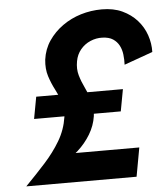

<svg xmlns="http://www.w3.org/2000/svg" viewBox="-51 -757 704 803"><g transform="rotate(-5 300.5 -355.0)"><path d="M101 -370 84 -278H448L465 -370ZM481 -471 601 -514Q602 -550 590 -585Q578 -620 553 -648Q528 -676 491.5 -693Q455 -710 406 -710Q360 -710 317.5 -697Q275 -684 240 -659Q205 -634 181.5 -599.5Q158 -565 152 -521Q148 -482 158 -451Q168 -420 182.5 -392.5Q197 -365 207 -336.5Q217 -308 211 -275Q203 -222 176 -176.5Q149 -131 110.5 -88.5Q72 -46 27 0H490L512 -121H166L121 -51Q154 -62 188.5 -81.5Q223 -101 254 -129Q285 -157 306.5 -192.5Q328 -228 334 -268Q339 -304 329.5 -333.5Q320 -363 307 -389.5Q294 -416 286 -443.5Q278 -471 284 -503Q289 -531 306 -551.5Q323 -572 347.5 -582.5Q372 -593 398 -592Q426 -591 442.5 -580Q459 -569 468 -552Q477 -535 479.5 -513.5Q482 -492 481 -471Z"/></g></svg>

Font: Jost SemiBold
Style: Italic
Weight: 600
Italic angle: -5°
Version: Version 3.710